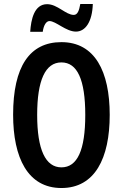

<svg xmlns="http://www.w3.org/2000/svg" viewBox="-20 -936 617 966"><path d="M132 -776H195C200 -812 214 -830 229 -830C261 -830 312 -777 362 -777C409 -777 444 -825 447 -916H384C378 -882 370 -861 351 -861C311 -861 269 -915 217 -915C152 -915 136 -838 132 -776ZM532 -358C532 -577 457 -724 289 -724C129 -724 46 -601 46 -359C46 -142 120 10 289 10C457 10 532 -139 532 -358ZM167 -358C167 -532 208 -622 289 -622C369 -622 409 -535 409 -358C409 -180 369 -94 289 -94C209 -94 167 -183 167 -358Z"/></svg>

Font: Noto Sans Georgian ExtraCondensed SemiBold
Style: Regular
Weight: 600
Width: 2
Designer: Monotype Design Team, Akaki Razmadze
Foundry: Google LLC
Version: Version 2.005